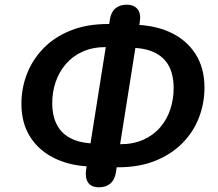

<svg xmlns="http://www.w3.org/2000/svg" viewBox="-20 -763 925 816"><path d="M401 33Q368 33 354.5 13Q341 -7 346 -42L354 -94L389 -55H381Q289 -55 219 -87Q149 -119 110 -178.5Q71 -238 71 -322Q71 -389 95 -450Q119 -511 165.5 -558.5Q212 -606 280.5 -633.5Q349 -661 439 -661H470L438 -622L447 -680Q452 -712 470.5 -727.5Q489 -743 518 -743Q550 -743 565 -723.5Q580 -704 574 -669L566 -619L531 -658H539Q632 -658 701.5 -626.5Q771 -595 810 -535Q849 -475 849 -391Q849 -324 825.5 -263Q802 -202 755 -154.5Q708 -107 639.5 -79.5Q571 -52 481 -52H450L482 -91L473 -32Q468 1 449 17Q430 33 401 33ZM399 -153 361 -131 433 -585 456 -563H431Q374 -563 331 -543.5Q288 -524 259.5 -490.5Q231 -457 216.5 -414.5Q202 -372 202 -325Q202 -270 222.5 -231.5Q243 -193 285 -173Q327 -153 391 -153ZM559 -582 487 -128 464 -150H490Q547 -150 590 -169.5Q633 -189 661.5 -222.5Q690 -256 704 -299Q718 -342 718 -388Q718 -444 698 -482Q678 -520 636.5 -540Q595 -560 531 -560H523Z"/></svg>

Font: Nunito Variable Extra Light
Style: Italic
Weight: 200
Italic angle: -9°
Designer: Vernon Adams
Foundry: Vernon Adams
Version: Version 3.602